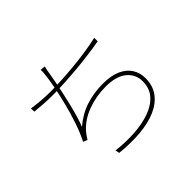

<svg xmlns="http://www.w3.org/2000/svg" viewBox="-163 -1037 1326 1326"><g transform="rotate(-45 500.0 -374.5)"><path d="M394 -769Q390 -756 386.5 -737Q383 -718 381 -703Q377 -679 369.5 -639Q362 -599 351.5 -550.5Q341 -502 329 -453Q317 -404 304.5 -362Q292 -320 280 -292Q350 -351 427.5 -376Q505 -401 594 -401Q673 -401 725 -377.5Q777 -354 803 -313Q829 -272 829 -219Q829 -147 792 -96.5Q755 -46 688.5 -17Q622 12 532 20Q442 28 335 17L329 -13Q420 -2 504.5 -7.5Q589 -13 655.5 -37Q722 -61 761 -105.5Q800 -150 800 -218Q800 -286 747.5 -329.5Q695 -373 593 -373Q501 -373 417 -342.5Q333 -312 278 -250Q268 -238 260 -226.5Q252 -215 244 -201L213 -213Q242 -270 266 -341Q290 -412 308 -483.5Q326 -555 337.5 -614Q349 -673 353 -707Q355 -724 356.5 -740Q358 -756 357 -772ZM121 -631Q152 -626 201 -621.5Q250 -617 293 -617Q341 -617 401 -620Q461 -623 526 -629Q591 -635 655 -644.5Q719 -654 775 -667V-633Q717 -623 652.5 -614.5Q588 -606 524 -600.5Q460 -595 401 -592Q342 -589 294 -589Q249 -589 206.5 -592Q164 -595 122 -599Z"/></g></svg>

Font: Shanggu Sans SC VF
Style: Regular
Weight: 250
Designer: GuiWonder
Version: Version 1.021